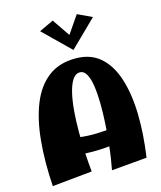

<svg xmlns="http://www.w3.org/2000/svg" viewBox="-148 -1150 1058 1263"><g transform="rotate(-15 381.5 -519.0)"><path d="M455 7Q460 -17 467.5 -65Q475 -113 481.5 -175.5Q488 -238 492 -306Q496 -374 495 -439Q494 -504 486.5 -556Q479 -608 462 -639Q445 -670 417 -670Q387 -670 366.5 -638.5Q346 -607 333.5 -554Q321 -501 315.5 -433.5Q310 -366 310 -293Q310 -220 314 -149.5Q318 -79 324 -20L52 7Q41 -161 54.5 -302.5Q68 -444 110 -548Q152 -652 226.5 -709Q301 -766 413 -766Q515 -766 580.5 -708.5Q646 -651 679 -548Q712 -445 715.5 -308.5Q719 -172 696 -14ZM129 -162 169 -293Q231 -268 295 -259.5Q359 -251 420.5 -253Q482 -255 537 -261.5Q592 -268 637 -274L647 -193Q584 -163 498.5 -152Q413 -141 318 -145Q223 -149 129 -162ZM333 -1045 429 -905 415 -823 235 -999ZM497 -1045 595 -999 415 -823 401 -905Z"/></g></svg>

Font: Marhey Light
Style: Regular
Weight: 300
Designer: Nur Syamsi & Bustanul Arifin
Foundry: Namelatype
Version: Version 1.000